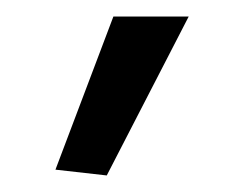

<svg xmlns="http://www.w3.org/2000/svg" viewBox="-20 -821 289 232"><path d="M47 -616 117 -801H208L109 -609Z"/></svg>

Font: EncodeSans
Style: Regular
Weight: 400
Designer: Pablo Impallari, Andres Torresi
Foundry: Pablo Impallari, Andres Torresi
Version: Version 1.000; ttfautohint (v1.4.1)